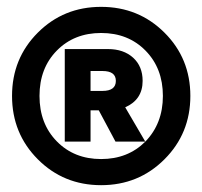

<svg xmlns="http://www.w3.org/2000/svg" viewBox="-20 -730 590 560"><path d="M459.7 -265.4Q384.3 -189.9 274.9 -189.9Q165.5 -189.9 90.3 -265.4Q15.1 -340.8 15.1 -450.2Q15.1 -559.6 90.3 -634.8Q165.5 -710 274.9 -710Q384.3 -710 459.7 -634.8Q535.2 -559.6 535.2 -450.2Q535.2 -340.8 459.7 -265.4ZM274.9 -266.1Q353 -266.1 403.8 -316.9H316.9L268.1 -408.2H244.1V-316.9H168.9V-586.9H294.9Q340.3 -586.9 368.2 -561.8Q396 -536.6 396 -494.1Q396 -439.5 345.2 -417L403.8 -316.9Q455.1 -369.6 455.1 -450.2Q455.1 -530.8 404.5 -582.3Q354 -633.8 274.9 -633.8Q196.3 -633.8 145.8 -582.5Q95.2 -531.2 95.2 -450.2Q95.2 -369.1 145.8 -317.6Q196.3 -266.1 274.9 -266.1ZM244.1 -464.8H278.8Q317.9 -464.8 317.9 -494.1Q317.9 -522.9 278.8 -522.9H244.1Z"/></svg>

Font: TASA Orbiter Display Black
Style: Regular
Weight: 900
Designer: Weizhong Zhang
Version: Version 1.000;Glyphs 3.1.2 (3151)